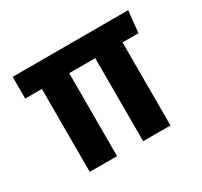

<svg xmlns="http://www.w3.org/2000/svg" viewBox="-109 -629 812 773"><g transform="rotate(-30 296.5 -242.5)"><path d="M28 -385.5V-486.5H565L554.5 -385.5ZM105.5 0V-444.5H232.5V0ZM353.5 0.5V-444H480.5V0.5Z"/></g></svg>

Font: Anek Latin SemiBold
Style: Regular
Weight: 600
Designer: Yesha Goshar
Foundry: Ek Type
Version: Version 1.003